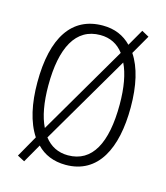

<svg xmlns="http://www.w3.org/2000/svg" viewBox="-117 -840 845 977"><g transform="rotate(15 305.5 -351.5)"><path d="M555 -358C555 -472 534 -564 491 -628L549 -729L511 -750L461 -663C422 -703 373 -724 311 -724C148 -724 63 -595 63 -359C63 -248 83 -154 128 -86L64 27L102 47L158 -51C195 -12 246 10 310 10C481 10 555 -142 555 -358ZM121 -358C121 -557 182 -674 311 -674C363 -674 404 -653 434 -613L160 -144C134 -196 121 -269 121 -358ZM497 -358C497 -154 436 -40 309 -40C257 -40 216 -61 185 -101L459 -569C484 -518 497 -446 497 -358Z"/></g></svg>

Font: Noto Sans Thai Looped Condensed Light
Style: Regular
Weight: 300
Width: 3
Designer: Sasikarn Vongin, Ben Mitchell
Foundry: The Fontpad Ltd
Version: Version 1.001